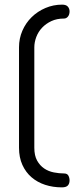

<svg xmlns="http://www.w3.org/2000/svg" viewBox="-20 -788 339 828"><path d="M247 20Q208 20 174.5 9Q141 -2 116 -23.5Q91 -45 76.5 -77Q62 -109 62 -151V-584Q62 -622 76.5 -655.5Q91 -689 116.5 -714Q142 -739 176 -753.5Q210 -768 248 -768Q265 -768 272.5 -759.5Q280 -751 280 -739Q280 -725 273 -716.5Q266 -708 256 -708Q225 -708 201.5 -697Q178 -686 161.5 -668.5Q145 -651 136.5 -628.5Q128 -606 128 -584V-151Q128 -117 140 -95.5Q152 -74 170.5 -61.5Q189 -49 212 -44.5Q235 -40 256 -40Q270 -40 275 -30.5Q280 -21 280 -10Q280 4 272.5 12Q265 20 247 20Z"/></svg>

Font: AkaAcidDosis
Style: Regular
Weight: 400
Designer: Edgar Tolentino, Pablo Impallari, Igino Marini, Aka-Acid
Foundry: Edgar Tolentino, Pablo Impallari, Igino Marini, Cyberella
Version: Version 1.007